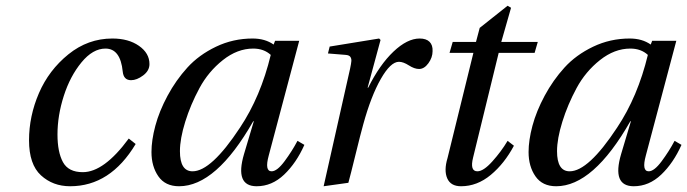

<svg xmlns="http://www.w3.org/2000/svg" viewBox="-20 -636 2391 668"><path d="M371 -502Q427 -502 463.5 -476.5Q500 -451 500 -413Q500 -390 478 -373.5Q456 -357 436 -357Q410 -357 407 -387Q399 -467 347 -467Q303 -467 263.5 -419Q224 -371 202 -302.5Q180 -234 180 -168Q180 -107 199 -72Q218 -37 268 -37Q342 -37 428 -154L452 -135Q364 12 224 12Q164 12 122.5 -26Q81 -64 81 -148Q81 -232 115.5 -312Q150 -392 218 -447Q286 -502 371 -502Z M507 -107Q507 -148 520.5 -198.5Q534 -249 563 -303Q592 -357 632 -401Q672 -445 731.5 -473.5Q791 -502 859 -502Q902 -502 932 -481L937 -494H1021L915 -95Q900 -40 925 -40Q944 -40 970 -75Q996 -110 1015 -146L1039 -132Q1011 -69 968.5 -28.5Q926 12 873 12Q796 12 829 -100L863 -214H861Q732 12 603 12Q555 12 531 -22.5Q507 -57 507 -107ZM606 -110Q606 -40 650 -40Q715 -40 815 -192Q887 -300 922 -445Q898 -467 861 -467Q806 -467 755.5 -427Q705 -387 674 -329.5Q643 -272 624.5 -212.5Q606 -153 606 -110Z M1106 12 1198 -397Q1202 -416 1202.5 -424Q1203 -432 1199 -438Q1195 -444 1183 -445L1121 -450L1127 -474L1299 -502L1304 -497L1259 -331H1261Q1301 -411 1349 -456.5Q1397 -502 1440 -502Q1463 -502 1474.5 -490.5Q1486 -479 1485 -458Q1485 -436 1470.5 -416Q1456 -396 1438 -396Q1422 -396 1402.5 -408.5Q1383 -421 1368 -421Q1339 -421 1305 -361.5Q1271 -302 1244 -204Q1235 -172 1217 -98.5Q1199 -25 1192 0Z M1537 -86 1627 -452H1544L1555 -490H1636L1649 -539L1746 -616L1758 -609L1724 -490H1851L1840 -452H1715L1626 -88Q1614 -40 1641 -40Q1662 -40 1693 -74.5Q1724 -109 1746 -146L1768 -129Q1735 -67 1687.5 -27.5Q1640 12 1584 12Q1548 12 1536 -15.5Q1524 -43 1537 -86Z M1819 -107Q1819 -148 1832.5 -198.5Q1846 -249 1875 -303Q1904 -357 1944 -401Q1984 -445 2043.5 -473.5Q2103 -502 2171 -502Q2214 -502 2244 -481L2249 -494H2333L2227 -95Q2212 -40 2237 -40Q2256 -40 2282 -75Q2308 -110 2327 -146L2351 -132Q2323 -69 2280.5 -28.5Q2238 12 2185 12Q2108 12 2141 -100L2175 -214H2173Q2044 12 1915 12Q1867 12 1843 -22.5Q1819 -57 1819 -107ZM1918 -110Q1918 -40 1962 -40Q2027 -40 2127 -192Q2199 -300 2234 -445Q2210 -467 2173 -467Q2118 -467 2067.5 -427Q2017 -387 1986 -329.5Q1955 -272 1936.5 -212.5Q1918 -153 1918 -110Z"/></svg>

Font: Lingua Franca
Style: Italic
Weight: 400
Italic angle: -13°
Version: Version 1.19